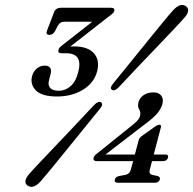

<svg xmlns="http://www.w3.org/2000/svg" viewBox="-20 -731 773 768"><path d="M534 -168Q537 -179.5 546 -186L600.5 -225Q610.5 -232 617 -232Q626.5 -232 623.5 -221.5L595 -113H640Q655.5 -113 652 -100.5Q648 -86.5 632 -86.5H588L579 -51.5Q574.5 -35.5 589 -31.5L610 -27Q622 -23.5 619.5 -13.5Q615.5 0 599.5 0H452.5Q435.5 0 439.5 -13Q442.5 -24.5 457 -27L481.5 -31.5Q498.5 -35 503 -51.5L512.5 -86.5H367.5Q351 -86.5 354.5 -101Q356 -105 359.8 -109.5Q363.5 -114 371.5 -119.5L507 -228.5Q520.5 -239 529 -248Q537.5 -257 540 -267Q544 -282 536.8 -293.2Q529.5 -304.5 534 -322.5Q538.5 -339 554 -350.2Q569.5 -361.5 594 -361.5Q614.5 -361.5 624.8 -348.8Q635 -336 629.5 -314.5Q624.5 -297 610.8 -279.5Q597 -262 564 -237.5L402 -113H519.5ZM455 -382Q438 -364.5 427.5 -372Q417.5 -379 433 -397.5Q461 -431.5 497 -476Q533 -520.5 568.8 -564.8Q604.5 -609 632.5 -643Q660.5 -677 673 -690.5Q702 -721.5 724 -706Q734.5 -698 732.2 -685.5Q730 -673 716.5 -659Q705.5 -646 675 -613.8Q644.5 -581.5 604.8 -540Q565 -498.5 525 -456.5Q485 -414.5 455 -382ZM356.5 -311Q373.5 -328.5 384.5 -321.5Q394.5 -313.5 379 -295Q358 -269 330.5 -235.2Q303 -201.5 274 -165.5Q245 -129.5 218.2 -96.8Q191.5 -64 171.2 -39.5Q151 -15 141.5 -4.5Q112.5 27 90 11Q79.5 3.5 82 -9Q84.5 -21.5 97.5 -36Q106.5 -46.5 128.5 -70Q150.5 -93.5 180 -124.2Q209.5 -155 241.5 -188.8Q273.5 -222.5 303.5 -254.5Q333.5 -286.5 356.5 -311ZM368.5 -445.5Q356.5 -399.5 312.2 -372.2Q268 -345 207.5 -345Q148 -345 123.8 -369.2Q99.5 -393.5 108.5 -427Q113.5 -446 127.5 -457.2Q141.5 -468.5 158 -468.5Q191.5 -468.5 182 -433L176 -409.5Q171 -391 180.5 -379.5Q190 -368 216 -368Q241 -368 262 -386Q283 -404 292.5 -441Q313.5 -518 244.5 -518H226.5Q210 -518 214 -532Q216.5 -541.5 231 -551.5L349 -644H236.5Q220 -644 211.5 -628.5L199.5 -605.5Q191 -591.5 178 -591.5Q161.5 -591.5 168 -608.5L196 -681.5Q202.5 -700 224.5 -700H423.5Q440.5 -700 437 -686.5Q434.5 -678 414.5 -664.5L261 -544.5Q268 -545.5 275 -545.5Q331 -545.5 355.5 -518Q380 -490.5 368.5 -445.5Z"/></svg>

Font: Fraunces 72pt Soft
Style: Italic
Weight: 400
Italic angle: -16°
Version: Version 1.000;[b76b70a41]